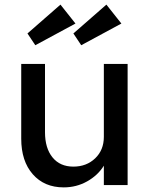

<svg xmlns="http://www.w3.org/2000/svg" viewBox="-20 -802 645 832"><path d="M256 10Q172 10 122 -47Q72 -104 72 -201V-525H175V-229Q175 -160 207.5 -120Q240 -80 298 -80Q355 -80 392.5 -116Q430 -152 430 -209V-525H533V0H430V-84Q404 -42 357.5 -16Q311 10 256 10ZM332 -606 298 -657 441 -782 506 -700ZM133 -606 99 -657 242 -782 307 -700Z"/></svg>

Font: Readex Pro
Style: Regular
Weight: 400
Designer: Bonnie Shaver-Troup, Thomas Jockin
Foundry: Lexend
Version: Version 1.204; ttfautohint (v1.8.4.7-5d5b)